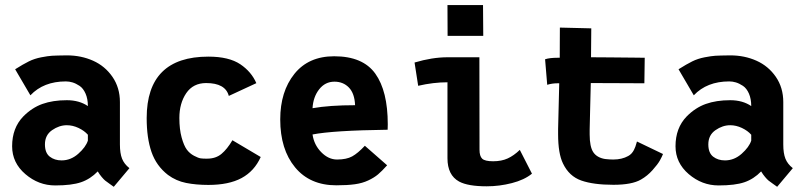

<svg xmlns="http://www.w3.org/2000/svg" viewBox="-20 -718 3145 749"><path d="M155.3 -154.8Q155.3 -121.6 174.1 -106.9Q192.9 -92.3 220.2 -92.3Q256.3 -92.3 285.4 -118.2Q314.5 -144 322.8 -169.4V-192.4Q309.1 -208 286.4 -218.8Q263.7 -229.5 240.7 -229.5Q210.9 -229.5 183.1 -210.2Q155.3 -190.9 155.3 -154.8ZM447.8 -154.3Q447.8 -120.1 456.1 -99.1Q464.4 -78.1 484.9 -62L423.8 10.7Q418 6.3 406.7 -1.5Q395.5 -9.3 390.1 -13.7Q384.8 -18.1 376.7 -27.6Q368.7 -37.1 361.3 -49.3Q332.5 -19.5 296.1 -7.1Q259.8 5.4 195.3 5.4Q130.4 5.4 78.9 -38.8Q27.3 -83 27.3 -147.5Q27.3 -218.8 70.8 -263.7Q104.5 -297.9 145.5 -312.5Q186.5 -327.1 240.7 -327.1Q289.1 -327.1 322.8 -304.2Q322.8 -332.5 313.7 -353Q304.7 -373.5 290.3 -383.1Q275.9 -392.6 262.9 -396.5Q250 -400.4 236.8 -400.4Q149.9 -400.4 98.6 -346.2L39.1 -447.8Q70.8 -467.8 92.5 -478.5Q114.3 -489.3 140.6 -494.4Q167 -499.5 182.9 -500.5Q198.7 -501.5 240.7 -502Q296.4 -502 343 -481.2Q389.6 -460.4 418.7 -418.2Q447.8 -376 447.8 -319.8Z M679.7 -257.8Q679.7 -213.9 688.5 -181.9Q697.3 -149.9 708.7 -134.5Q720.2 -119.1 736.8 -110.4Q753.4 -101.6 762.5 -100.3Q771.5 -99.1 782.2 -99.1H788.1Q821.8 -99.1 844 -117.7Q866.2 -136.2 886.7 -170.9L997.1 -105.5Q972.2 -50.3 922.4 -23.4Q872.6 3.4 793 3.4Q744.6 3.4 705.8 -4.4Q667 -12.2 635.3 -35.6Q589.8 -70.8 571 -125.2Q552.2 -179.7 552.2 -257.3Q552.2 -497.1 793 -497.1Q873 -497.1 917.5 -467.3Q960.9 -438 980 -393.6L872.6 -343.8Q859.4 -394 784.2 -394Q733.4 -394 706.5 -354.5Q679.7 -314.9 679.7 -257.8Z M1199.2 -295.9Q1265.6 -307.6 1365.2 -307.6Q1363.3 -353.5 1341.1 -376.5Q1318.8 -399.4 1284.7 -399.4Q1248.5 -399.4 1225.1 -369.6Q1201.7 -339.8 1199.2 -295.9ZM1283.7 -498.5Q1395.5 -498.5 1444.1 -430.7Q1492.7 -362.8 1492.7 -232.9L1492.2 -211.9Q1278.3 -209 1199.2 -193.4Q1205.1 -152.8 1233.2 -124.3Q1261.2 -95.7 1294.9 -95.7Q1331.5 -95.7 1353.8 -107.9Q1376 -120.1 1403.3 -149.4L1490.2 -73.2Q1469.7 -50.3 1454.6 -37.6Q1439.5 -24.9 1416.7 -14.2Q1394 -3.4 1364.7 0.7Q1335.4 4.9 1292 4.9Q1189 4.9 1131.1 -65.2Q1073.2 -135.3 1073.2 -252Q1073.2 -360.8 1128.4 -429.7Q1183.6 -498.5 1283.7 -498.5Z M1725.6 -698.2H1864.3L1865.2 -578.1H1726.1ZM1725.6 -494.6H1850.1Q1850.1 -494.6 1850.6 -133.8Q1850.6 -108.9 1861.1 -98.9Q1871.6 -88.9 1903.8 -88.9Q1936.5 -88.9 1960.4 -99.9Q1984.4 -110.8 2007.8 -133.3L2055.2 -40.5Q2025.4 -16.1 1976.8 -3.7Q1928.2 8.8 1878.9 8.8Q1805.2 8.8 1771 -9.8Q1725.6 -34.7 1725.6 -100.6V-397Q1670.4 -397 1611.3 -383.3L1597.2 -474.1Q1666 -494.6 1725.6 -494.6Z M2280.3 -212.9V-193.4Q2280.3 -145.5 2294.4 -124.3Q2308.6 -103 2340.3 -97.7Q2357.9 -95.7 2372.1 -95.7Q2406.2 -95.7 2430.7 -109.4Q2438 -113.3 2443.6 -119.4Q2449.2 -125.5 2452.9 -132.8Q2456.5 -140.1 2458.5 -145.5Q2460.4 -150.9 2462.4 -158Q2464.4 -165 2464.8 -166L2566.4 -117.2Q2562.5 -106.9 2554.2 -92Q2545.9 -77.1 2525.6 -54.4Q2505.4 -31.7 2480.5 -17.6Q2445.3 2.9 2373 2.9Q2295.4 2.9 2247.8 -13.7Q2200.2 -30.3 2176.3 -80.1Q2157.2 -119.1 2157.2 -194.3V-214.8Q2160.2 -340.3 2161.6 -393.1H2154.8Q2133.8 -393.1 2114.7 -387.2L2106.4 -486.8Q2124 -492.7 2156.2 -492.7H2163.6Q2163.6 -509.8 2163.8 -551.5Q2164.1 -593.3 2164.1 -610.4L2286.6 -607.4Q2286.6 -561 2285.6 -494.6Q2309.1 -494.6 2360.4 -494.1Q2411.6 -493.7 2453.1 -493.2Q2494.6 -492.7 2495.1 -492.7L2493.7 -393.1Q2460 -393.1 2388.4 -393.6Q2316.9 -394 2284.7 -394Q2283.2 -350.6 2282.2 -292.7Q2281.2 -234.9 2280.3 -212.9Z M2743.2 -154.8Q2743.2 -121.6 2762 -106.9Q2780.8 -92.3 2808.1 -92.3Q2844.2 -92.3 2873.3 -118.2Q2902.3 -144 2910.6 -169.4V-192.4Q2897 -208 2874.3 -218.8Q2851.6 -229.5 2828.6 -229.5Q2798.8 -229.5 2771 -210.2Q2743.2 -190.9 2743.2 -154.8ZM3035.6 -154.3Q3035.6 -120.1 3043.9 -99.1Q3052.2 -78.1 3072.8 -62L3011.7 10.7Q3005.9 6.3 2994.6 -1.5Q2983.4 -9.3 2978 -13.7Q2972.7 -18.1 2964.6 -27.6Q2956.5 -37.1 2949.2 -49.3Q2920.4 -19.5 2884 -7.1Q2847.7 5.4 2783.2 5.4Q2718.3 5.4 2666.7 -38.8Q2615.2 -83 2615.2 -147.5Q2615.2 -218.8 2658.7 -263.7Q2692.4 -297.9 2733.4 -312.5Q2774.4 -327.1 2828.6 -327.1Q2877 -327.1 2910.6 -304.2Q2910.6 -332.5 2901.6 -353Q2892.6 -373.5 2878.2 -383.1Q2863.8 -392.6 2850.8 -396.5Q2837.9 -400.4 2824.7 -400.4Q2737.8 -400.4 2686.5 -346.2L2627 -447.8Q2658.7 -467.8 2680.4 -478.5Q2702.1 -489.3 2728.5 -494.4Q2754.9 -499.5 2770.8 -500.5Q2786.6 -501.5 2828.6 -502Q2884.3 -502 2930.9 -481.2Q2977.5 -460.4 3006.6 -418.2Q3035.6 -376 3035.6 -319.8Z"/></svg>

Font: Fantasque Sans Mono
Style: Bold
Weight: 700
Monospace: yes
Designer: Jany Belluz
Version: Version 1.8.0 ; ttfautohint (v1.8.2)